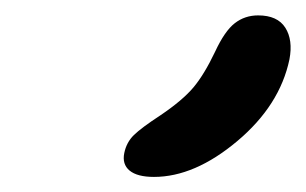

<svg xmlns="http://www.w3.org/2000/svg" viewBox="-20 -801 401 252"><path d="M182.1 -568.8Q160.2 -568.8 150.1 -577.1Q140.1 -585.4 143.1 -600.1Q146 -614.3 155.8 -623.8Q165.5 -633.3 190.9 -649.9Q219.7 -669.4 233.9 -686.3Q248 -703.1 262.2 -732.9Q274.9 -760.3 288.1 -770.5Q301.3 -780.8 318.8 -780.8Q344.2 -780.8 354.5 -764.6Q364.7 -748.5 359.9 -723.1Q347.2 -662.6 291.3 -615.7Q235.4 -568.8 182.1 -568.8Z"/></svg>

Font: Shantell Sans Bouncy
Style: Italic
Weight: 400
Italic angle: -11.31°
Designer: Stephen Nixon, Anya Danilova, Shantell Martin
Foundry: Arrow Type
Version: Version 1.006;[9816181b4]